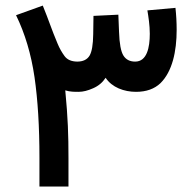

<svg xmlns="http://www.w3.org/2000/svg" viewBox="-20 -681 709 701"><path d="M476.6 -345.7C514.2 -345.7 543.9 -356.4 565.9 -377.4C608.9 -419.9 625 -492.7 625 -572.3C625 -599.1 623.5 -626 620.6 -652.3L518.1 -643.1C522 -620.1 526.9 -588.4 526.9 -557.6C526.9 -507.8 516.6 -456.1 473.6 -456.1C454.1 -456.1 439.9 -463.4 430.7 -478C421.4 -492.7 416 -521.5 414.6 -564.9L412.1 -627.4L321.3 -623L320.3 -555.7C319.8 -518.1 315.4 -492.2 307.1 -478C298.3 -463.4 283.2 -456.1 261.7 -456.1C240.7 -456.5 225.6 -462.9 215.8 -476.1C206.1 -489.3 197.3 -504.4 189.9 -522.5C179.2 -547.9 170.4 -570.8 163.1 -590.8C155.8 -610.8 147 -633.8 136.2 -660.6L38.6 -625.5C71.3 -558.6 93.8 -482.9 106 -399.4C118.2 -315.4 124 -217.3 124 -105.5V0H230V-104C230 -188 228 -250 218.3 -351.1C235.8 -345.7 251 -345.7 267.1 -345.7C283.2 -345.7 300.8 -350.1 320.3 -358.9C339.4 -367.2 354.5 -379.9 365.7 -397C388.7 -361.8 433.1 -345.7 476.6 -345.7Z"/></svg>

Font: Vazirmatn Medium
Style: Regular
Weight: 500
Designer: Saber Rastikerdar
Foundry: Saber Rastikerdar
Version: Version 33.003